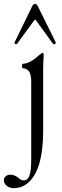

<svg xmlns="http://www.w3.org/2000/svg" viewBox="-62 -706 323 997"><path d="M26.9 -479Q23.4 -476.1 20.3 -476.6Q17.1 -477.1 14.6 -480Q12.2 -482.9 13.2 -484.9L105 -672.9Q110.8 -686 120.1 -686Q128.9 -686 134.8 -672.9L227.1 -486.8Q229.5 -481.4 223.4 -477.8Q217.3 -474.1 212.9 -479L131.8 -590.8Q123 -604 120.1 -604Q117.7 -604 108.9 -590.8ZM9.8 271Q-10.7 271 -26.4 259.3Q-42 247.6 -42 229Q-42 216.8 -32 209Q-22 201.2 -9.8 201.2Q13.7 201.2 30.8 215.8Q48.3 231 61 231Q81.5 231 90.8 206.1Q100.1 181.2 100.1 126V-282.2Q100.1 -351.1 58.1 -351.1Q52.2 -351.1 52.2 -363Q52.2 -375 58.1 -375Q74.7 -375 96.9 -387Q119.1 -398.9 140.1 -418.9Q153.8 -431.2 160.2 -431.2Q165 -431.2 165 -417Q162.1 -383.8 162.1 -344.2V-22Q162.1 23.4 157.2 64Q147 156.2 113.8 208Q73.2 271 9.8 271Z"/></svg>

Font: Junicode SmCond Light
Style: Regular
Weight: 300
Width: 4
Designer: Peter S. Baker
Version: Version 2.206